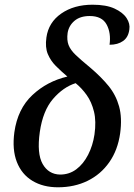

<svg xmlns="http://www.w3.org/2000/svg" viewBox="-20 -785 570 815"><path d="M226 10Q163 10 117.5 -17.5Q72 -45 51.5 -97.5Q31 -150 41 -224Q55 -323 117.5 -381.5Q180 -440 266 -460Q239 -483 217 -505Q195 -527 183 -555.5Q171 -584 177 -626Q186 -690 240 -727.5Q294 -765 373 -765Q431 -765 466.5 -748.5Q502 -732 517.5 -708Q533 -684 529 -660Q525 -627 502.5 -611Q480 -595 445 -595Q452 -645 432.5 -681Q413 -717 361 -717Q320 -717 296 -696.5Q272 -676 267 -645Q263 -615 271 -594Q279 -573 301.5 -551.5Q324 -530 363 -498Q409 -459 440.5 -420.5Q472 -382 485.5 -333.5Q499 -285 490 -219Q480 -148 444 -96.5Q408 -45 352 -17.5Q296 10 226 10ZM235 -44Q274 -44 304 -66.5Q334 -89 354 -128Q374 -167 381 -214Q389 -270 379 -311Q369 -352 348 -381.5Q327 -411 301 -432Q248 -415 205 -365Q162 -315 149 -225Q136 -133 161 -89Q186 -45 235 -44Z"/></svg>

Font: Noto Serif SemiCondensed Medium
Style: Italic
Weight: 500
Width: 4
Italic angle: -12°
Designer: Monotype Design Team
Foundry: Monotype Imaging Inc.
Version: Version 2.013